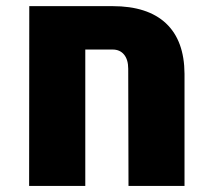

<svg xmlns="http://www.w3.org/2000/svg" viewBox="-20 -611 687 631"><path d="M75.7 0 76.2 -590.8H350.1Q465.3 -590.8 525.6 -534.2Q585.9 -477.5 586.4 -368.2V0H402.3L401.4 -384.8Q401.4 -415 387.7 -431.6Q374 -448.2 350.1 -448.2H260.3V0Z"/></svg>

Font: Heebo Black
Style: Regular
Weight: 900
Designer: Oded Ezer
Foundry: Ezer Type House
Version: Version 3.100